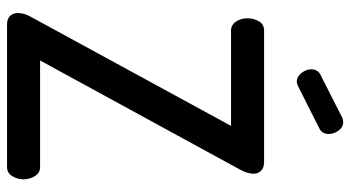

<svg xmlns="http://www.w3.org/2000/svg" viewBox="-245 -751 996 546"><g transform="rotate(90 253.0 -478.0)"><path d="M50 0Q33 0 25 -9Q17 -18 17 -31Q17 -49 28 -68L338 -637H67Q51 -637 41.5 -651Q32 -665 32 -684Q32 -701 40.5 -716Q49 -731 67 -731H440Q457 -731 465.5 -722.5Q474 -714 474 -701Q474 -684 462 -662L152 -94H455Q472 -94 481 -79Q490 -64 490 -47Q490 -30 481 -15Q472 0 455 0ZM212 -824Q198 -824 187.5 -837.5Q177 -851 177 -865Q177 -883 192 -891L316 -954Q322 -956 327 -956Q342 -956 351.5 -942.5Q361 -929 361 -915Q361 -896 345 -888L224 -827Q221 -826 218 -825Q215 -824 212 -824Z"/></g></svg>

Font: Dosis ExtraLight SemiBold
Style: Regular
Weight: 600
Version: Version 3.001; ttfautohint (v1.8.2)